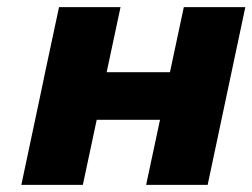

<svg xmlns="http://www.w3.org/2000/svg" viewBox="-20 -520 710 540"><path d="M40 0H213L252 -183H430L391 0H564L670 -500H497L458 -317H280L319 -500H146L107 -317L93 -250Z"/></svg>

Font: LT Wave Black
Style: Italic
Weight: 900
Designer: Daniel Lyons
Version: Version 2.5 (Glyphs App)